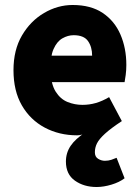

<svg xmlns="http://www.w3.org/2000/svg" viewBox="-20 -530 562 769"><path d="M367 219Q316 219 280 193.5Q244 168 244 117Q244 82 263 54Q282 26 321 1L323 5Q317 7 307 9.5Q297 12 289 12Q217 12 159 -19Q101 -50 67.5 -108Q34 -166 34 -249Q34 -330 68 -388Q102 -446 156.5 -478Q211 -510 271 -510Q344 -510 391.5 -478Q439 -446 462.5 -391.5Q486 -337 486 -270Q486 -249 483.5 -230Q481 -211 479 -201H159L157 -307H349Q349 -342 332.5 -365.5Q316 -389 275 -389Q252 -389 230 -376.5Q208 -364 194.5 -333.5Q181 -303 182 -249Q184 -193 203 -163Q222 -133 250.5 -121.5Q279 -110 310 -110Q338 -110 364 -117.5Q390 -125 417 -141L468 -45Q424 -16 400.5 5.5Q377 27 368.5 44Q360 61 360 80Q360 98 373 106Q386 114 400 114Q414 114 426 110Q438 106 447 102L479 184Q458 200 426.5 209.5Q395 219 367 219Z"/></svg>

Font: Source Sans 3 ExtraLight ExtraBold
Style: Regular
Weight: 800
Version: Version 3.052;hotconv 1.1.0;makeotfexe 2.6.0